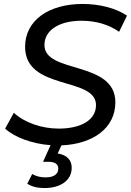

<svg xmlns="http://www.w3.org/2000/svg" viewBox="-20 -728 663 972"><path d="M393 -623C464 -623 531 -604 583 -567L623 -649C566 -687 484 -708 398 -708C227 -708 107 -625 107 -491C107 -267 466 -342 466 -196C466 -120 390 -77 277 -77C190 -77 103 -108 50 -157L6 -77C52 -34 141 0 236 7L198 91H224C259 91 275 103 275 126C275 152 254 170 212 170C185 170 164 165 143 153L118 202C141 217 170 224 205 224C287 224 343 185 343 121C343 82 318 56 272 49L291 8C452 1 564 -80 564 -210C564 -423 205 -353 205 -500C205 -574 278 -623 393 -623Z"/></svg>

Font: AWKNG-Font Medium
Style: Italic
Weight: 500
Italic angle: -11.3°
Designer: Awakening Church
Foundry: Awakening Church
Version: Version 1.700;PS 001.700;hotconv 1.0.88;makeotf.lib2.5.64775